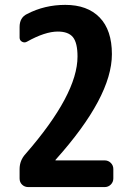

<svg xmlns="http://www.w3.org/2000/svg" viewBox="-20 -760 540 780"><path d="M405.3 -108.4Q419.9 -108.4 430.2 -98.1Q440.4 -87.9 440.4 -73.2V-35.2Q440.4 -20.5 430.2 -10.3Q419.9 0 405.3 0H94.7Q80.1 0 69.8 -9.8Q59.6 -19.5 59.6 -35.2V-73.2Q59.6 -108.4 84 -134.8Q294.9 -377 294.9 -530.3Q294.9 -585.9 276.4 -608.9Q257.8 -631.8 214.8 -631.8Q163.1 -631.8 89.8 -590.8Q80.1 -585 69.8 -590.3Q59.6 -595.7 59.6 -607.4V-650.4Q59.6 -688.5 89.8 -703.1Q161.1 -740.2 245.1 -740.2Q335 -740.2 384.8 -689Q434.6 -637.7 434.6 -540Q434.6 -366.2 206.1 -111.3Q205.1 -110.4 205.1 -109.4Q205.1 -108.4 206.1 -108.4Z"/></svg>

Font: Rounded-L Mgen+ 1mn bold
Style: Bold
Weight: 700
Designer: [Source Han Sans]
Ryoko NISHIZUKA  (kana & ideographs); Paul D. Hunt (Latin, Greek & Cyrillic); Wenlong ZHANG  (bopomofo
Version: Version 1.059.20150602